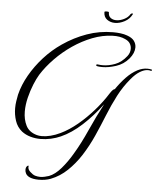

<svg xmlns="http://www.w3.org/2000/svg" viewBox="-69 -882 1034 1239"><g transform="rotate(5 448.0 -262.0)"><path d="M166 287Q151 279 144.5 267Q138 255 138 243Q138 228 145 220Q149 215 153.5 214.5Q158 214 156 219Q153 237 170.5 253.5Q188 270 203 275Q221 280 236 280Q251 280 265.5 276.5Q280 273 293 269Q332 254 370 210Q408 166 440 111Q482 41 522 -48.5Q562 -138 607 -223Q548 -144 481.5 -83Q415 -22 347 8Q318 21 284.5 28.5Q251 36 217 36Q183 36 151.5 27Q120 18 95 -1Q63 -27 50 -66.5Q37 -106 37 -148Q37 -171 40.5 -193.5Q44 -216 48 -236Q64 -301 100 -364Q136 -427 187 -483.5Q238 -540 301 -583Q374 -633 455.5 -662Q537 -691 625 -691Q650 -691 673.5 -688Q697 -685 716 -678Q748 -667 762 -648Q776 -629 776 -606Q776 -569 745 -532Q711 -492 662.5 -476.5Q614 -461 575 -461Q566 -461 558.5 -461.5Q551 -462 544 -463Q534 -464 534 -470Q534 -477 546 -475Q553 -474 561 -473.5Q569 -473 577 -473Q614 -473 655.5 -488.5Q697 -504 730 -546Q747 -568 747 -594Q747 -612 737.5 -628Q728 -644 705 -654Q671 -670 623 -668Q558 -666 492.5 -640.5Q427 -615 367 -574Q307 -533 257 -481.5Q207 -430 173 -376Q157 -350 140.5 -309.5Q124 -269 112.5 -222.5Q101 -176 101 -132Q101 -81 121 -41Q141 -1 192 13Q205 17 225 17Q250 17 280.5 9.5Q311 2 344 -14Q398 -40 451.5 -84.5Q505 -129 553 -184Q601 -239 636 -295Q656 -326 667 -326Q697 -370 730.5 -405Q764 -440 802 -460Q834 -476 865 -476Q879 -476 892 -473Q897 -472 895 -467.5Q893 -463 889 -464Q880 -467 870 -467Q846 -467 818 -450Q790 -433 762 -399Q718 -347 685.5 -284.5Q653 -222 625.5 -153.5Q598 -85 567.5 -16.5Q537 52 496 116Q459 173 412 218Q365 263 306 286Q272 299 228 299Q210 299 193.5 296Q177 293 166 287ZM557 -816Q557 -821 572 -821Q577 -821 581.5 -820Q586 -819 586 -816Q586 -792 601 -781Q616 -770 637 -770Q662 -770 688 -783Q714 -796 726 -817Q730 -822 736.5 -822.5Q743 -823 741 -818Q725 -786 693 -769Q661 -752 630 -752Q601 -752 579 -768Q557 -784 557 -816Z"/></g></svg>

Font: MonteCarlo
Style: Regular
Weight: 400
Designer: Robert E. Leuschke
Foundry: Robert E. Leuschke
Version: Version 1.010; ttfautohint (v1.8.3)